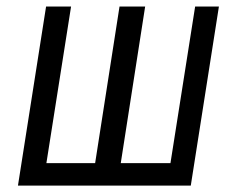

<svg xmlns="http://www.w3.org/2000/svg" viewBox="-20 -580 739 600"><path d="M353.5 -559.6H433.6L357.4 -70.3H512.7L589.8 -559.6H664.1L576.2 0H36.1L124 -559.6H202.1L125 -70.3H277.3Z"/></svg>

Font: Geo
Style: Oblique
Weight: 500
Italic angle: -11°
Version: Version 001.2